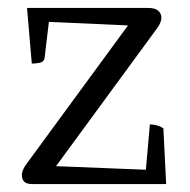

<svg xmlns="http://www.w3.org/2000/svg" viewBox="-20 -463 478 483"><path d="M60 0Q35 0 35 -23Q35 -33 44 -47L302 -399L103 -408L92 -316Q90 -307 79.5 -305Q69 -303 60 -303L48 -443H353Q370 -443 378 -436Q386 -429 386 -419Q386 -407 376 -393L121 -45L347 -36L357 -150Q366 -150 375 -147.5Q384 -145 391 -140L398 0Z"/></svg>

Font: Petrona Light
Style: Regular
Weight: 300
Designer: Ringo R. Seeber
Foundry: Ringo R. Seeber
Version: Version 2.001; ttfautohint (v1.8.3)